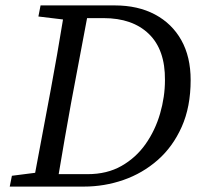

<svg xmlns="http://www.w3.org/2000/svg" viewBox="-20 -690 741 710"><path d="M122 -629 130 -670H404Q490 -670 553 -636.5Q616 -603 650.5 -541.5Q685 -480 685 -394Q685 -295 652 -221Q619 -147 563 -98Q507 -49 436.5 -24.5Q366 0 290 0H16L24 -40L110 -51L168 -360Q192 -489 213 -618ZM243 -310Q231 -244 219.5 -178Q208 -112 197 -46H304Q376 -46 429.5 -76.5Q483 -107 518.5 -157.5Q554 -208 572 -270Q590 -332 590 -394Q591 -506 530.5 -564.5Q470 -623 363 -623H302Z"/></svg>

Font: Source Serif Pro
Style: Italic
Weight: 400
Italic angle: -12°
Designer: Frank Grießhammer
Foundry: Adobe Systems Incorporated
Version: Version 3.001;hotconv 1.0.111;makeotfexe 2.5.65597